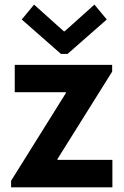

<svg xmlns="http://www.w3.org/2000/svg" viewBox="-20 -800 528 820"><path d="M27.3 -27.8 261.2 -402.3V-406.2H43V-522.9H459V-494.1L225.6 -121.1V-117.2H460V0H27.3ZM252.4 -666.5H256.3L383.3 -780.3L436 -716.8L268.6 -569.8H240.2L72.8 -716.8L125.5 -780.3Z"/></svg>

Font: Reddit Sans
Style: Bold
Weight: 700
Designer: Stephen Hutchings
Foundry: Reddit
Version: Version 1.013